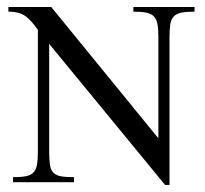

<svg xmlns="http://www.w3.org/2000/svg" viewBox="-20 -519 584 547"><path d="M534.2 -485.8Q510.7 -485.8 496.6 -482.9Q482.4 -480 474.9 -471.9Q467.3 -463.9 465.1 -449.7Q462.9 -435.5 462.9 -413.1V7.8H450.2L120.1 -394V-86.9Q120.1 -63.5 122.3 -49.3Q124.5 -35.2 131.8 -27.3Q139.2 -19.5 153.3 -16.8Q167.5 -14.2 190.9 -14.2V0H17.1V-14.2Q40.5 -14.2 54.4 -17.1Q68.4 -20 75.7 -28.1Q83 -36.1 85.4 -50.3Q87.9 -64.5 87.9 -86.9V-434.1Q78.6 -446.8 70.6 -456.3Q62.5 -465.8 53.5 -472.4Q44.4 -479 32.5 -482.4Q20.5 -485.8 3.9 -485.8V-499H126L431.2 -125V-413.1Q431.2 -435.5 428.7 -449.7Q426.3 -463.9 418.7 -471.9Q411.1 -480 397.2 -482.9Q383.3 -485.8 359.9 -485.8V-499H534.2Z"/></svg>

Font: Scheherazade
Style: Regular
Weight: 400
Designer: SIL International
Foundry: SIL International
Version: Version 2.100 (build 932/914)